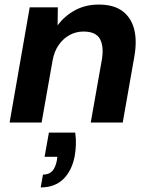

<svg xmlns="http://www.w3.org/2000/svg" viewBox="-20 -536 662 840"><path d="M22 0 110 -504H233L232 -425Q262 -466 308 -491Q354 -516 412 -516Q477 -516 515 -488Q553 -460 566.5 -410Q580 -360 568 -290L517 0H377L426 -277Q435 -334 417 -366Q399 -398 345 -398Q313 -398 285 -383Q257 -368 237 -339.5Q217 -311 210 -271L162 0ZM158 284 168 228Q194 228 208.5 212.5Q223 197 229 165L231 150H175L194 44H309Q313 71 312 97Q311 123 307 146Q295 210 257.5 247Q220 284 158 284Z"/></svg>

Font: DM Sans ExtraBold
Style: Italic
Weight: 800
Italic angle: -10°
Designer: Colophon Foundry, Jonny Pinhorn
Foundry: Colophon Foundry
Version: Version 4.004;gftools[0.9.30]